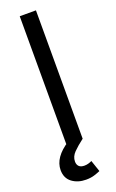

<svg xmlns="http://www.w3.org/2000/svg" viewBox="-178 -770 617 1022"><g transform="rotate(-20 130.5 -259.0)"><path d="M176.3 -727.5V0H84.5V-727.5ZM119.6 210.9Q73.2 210.9 41 186.8Q8.8 162.6 8.8 116.7Q8.8 81.1 31.2 48.6Q53.7 16.1 98.1 -12.2L175.8 0Q141.6 25.9 118.9 48.8Q96.2 71.8 96.2 100.1Q96.2 117.7 106.2 127.7Q116.2 137.7 136.7 137.7Q148.9 137.7 159.7 134.5Q170.4 131.3 179.2 127L201.2 191.9Q187 198.2 166.7 204.6Q146.5 210.9 119.6 210.9Z"/></g></svg>

Font: Inter 18pt
Style: Regular
Weight: 400
Designer: Rasmus Andersson
Foundry: rsms
Version: Version 4.001;git-66647c0bb